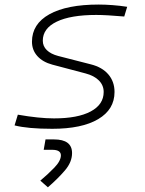

<svg xmlns="http://www.w3.org/2000/svg" viewBox="-20 -547 626 830"><path d="M205.6 9.8Q100.1 9.8 43 -4.9L57.1 -51.3Q149.4 -35.2 213.4 -35.2Q315.9 -35.2 372.1 -65.2Q428.2 -95.2 428.2 -149.4Q428.2 -178.2 407.7 -199Q387.2 -219.7 350.1 -229.5L206.1 -267.6Q164.6 -278.8 141.4 -304.7Q118.2 -330.6 118.2 -366.7Q118.2 -443.4 193.6 -485.4Q269 -527.3 406.7 -527.3Q434.1 -527.3 466.3 -524.9Q498.5 -522.5 529.8 -517.6L517.1 -475.6Q439 -482.4 396 -482.4Q285.6 -482.4 225.3 -453.4Q165 -424.3 165 -371.1Q165 -347.2 182.4 -330.3Q199.7 -313.5 231 -305.2L372.1 -269Q421.4 -256.8 448.2 -225.6Q475.1 -194.3 475.1 -149.4Q475.1 -73.7 404.5 -32Q334 9.8 205.6 9.8ZM187 262.7 154.3 233.9Q186 207.5 214.6 178Q243.2 148.4 243.2 124.5Q243.2 100.6 205.6 100.6H168.9L176.8 55.7H213.4Q291.5 55.7 291.5 114.7Q291.5 153.8 260.5 189.9Q229.5 226.1 187 262.7Z"/></svg>

Font: Cascadia Mono NF ExtraLight
Style: Italic
Weight: 200
Italic angle: -10°
Monospace: yes
Designer: Aaron Bell
Foundry: Saja Typeworks
Version: Version 2404.023; ttfautohint (v1.8.4)